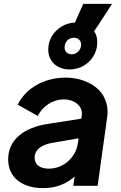

<svg xmlns="http://www.w3.org/2000/svg" viewBox="-20 -955 621 987"><path d="M338 -598C416 -598 480 -660 480 -737C480 -760 475 -779 464 -794L556 -935H408L365 -839C340 -838 318 -831 299 -820C256 -795 228 -752 228 -700C228 -639 273 -598 338 -598ZM349 -676C326 -676 312 -691 312 -711C312 -740 333 -761 360 -761C381 -761 397 -747 397 -726C397 -699 376 -676 349 -676ZM201 12C257 12 306 -3 347 -34C353 -38 359 -43 364 -48L357 0H482L531 -354C533 -364 533 -374 533 -383C533 -411 525 -438 510 -465C478 -517 405 -556 317 -556C207 -556 112 -501 71 -417L174 -359C199 -408 249 -444 309 -444C364 -444 401 -410 401 -373C401 -369 401 -364 400 -360L398 -345L226 -318C106 -300 22 -239 22 -136C22 -40 97 12 201 12ZM384 -244 381 -224C373 -150 310 -88 231 -88C188 -88 158 -107 158 -144C158 -187 196 -211 245 -220Z"/></svg>

Font: Plus Jakarta Sans
Style: Bold Italic
Weight: 700
Italic angle: -8°
Designer: Gumpita Rahayu
Foundry: Tokotype
Version: Version 2.071;gftools[0.9.30]